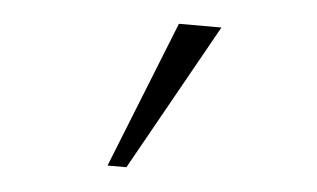

<svg xmlns="http://www.w3.org/2000/svg" viewBox="-34 -768 668 405"><g transform="rotate(5 300.0 -565.5)"><path d="M206 -410 330 -721H420L246 -410Z"/></g></svg>

Font: JetBrains Mono NL Thin
Style: Italic
Weight: 100
Italic angle: -9°
Monospace: yes
Designer: Philipp Nurullin, Konstantin Bulenkov
Foundry: JetBrains
Version: Version 2.305; ttfautohint (v1.8.4.7-5d5b)